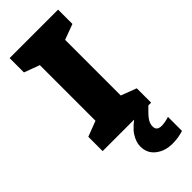

<svg xmlns="http://www.w3.org/2000/svg" viewBox="-301 -758 1042 1042"><g transform="rotate(-45 220.0 -237.0)"><path d="M406 0H34V-110L123 -144V-571L34 -604V-714H406V-604L317 -571V-144L406 -110ZM320 97Q320 115 330.5 122.5Q341 130 358 130Q371 130 388.5 126.5Q406 123 416 119V227Q400 232 379 236Q358 240 331 240Q274 240 235 209.5Q196 179 196 127Q196 93 219.5 56.5Q243 20 310 -25L385 0Q351 32 335.5 53Q320 74 320 97Z"/></g></svg>

Font: Noto Sans Arabic Blk
Style: Regular
Weight: 900
Designer: Monotype Design Team, Nadine Chahine, Nizar Qandah and Khaled Hosny
Foundry: Monotype Imaging Inc.
Version: Version 2.012; ttfautohint (v1.8.4.7-5d5b)